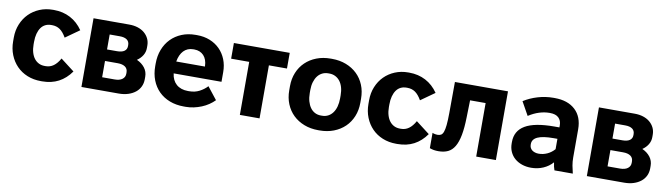

<svg xmlns="http://www.w3.org/2000/svg" viewBox="-33 -975 4966 1431"><g transform="rotate(10 2450.0 -260.0)"><path d="M285.6 9.6H294.8Q365 9.6 419 -18.9Q473 -47.4 512.2 -103.4L408.2 -183.2Q386.6 -144.4 360.4 -125.5Q334.2 -106.6 302 -106.6H293.2Q268.4 -106.6 248.5 -116.6Q228.6 -126.6 214.4 -145Q200.2 -163.4 192.4 -190.3Q184.6 -217.2 184.6 -250.6V-269.4Q184.6 -305 191.9 -332Q199.2 -359 212.4 -377.7Q225.6 -396.4 245.1 -406.1Q264.6 -415.8 289 -415.8H295.4Q329.6 -415.8 355.2 -398.2Q380.8 -380.6 403.8 -340.4L508.8 -414.8Q470.2 -471.2 414.4 -500.4Q358.6 -529.6 290.4 -529.6H281.8Q228.2 -529.6 182.2 -510.5Q136.2 -491.4 102.5 -457.6Q68.8 -423.8 49.6 -377Q30.4 -330.2 30.4 -275.4V-247Q30.4 -191.6 49.3 -144.5Q68.2 -97.4 101.7 -63Q135.2 -28.6 182 -9.5Q228.8 9.6 285.6 9.6Z M590.8 0H873.2Q912.2 0 943.9 -10.2Q975.6 -20.4 998.5 -38.6Q1021.4 -56.8 1033.6 -82.4Q1045.8 -108 1045.8 -138.8V-157.8Q1045.8 -195.8 1023.4 -224.9Q1001 -254 963 -271Q990.2 -289.6 1005.6 -315Q1021 -340.4 1021 -370.6V-388.8Q1021 -418.2 1009.2 -442.1Q997.4 -466 976.6 -483.5Q955.8 -501 926.5 -510.5Q897.2 -520 861.2 -520H590.8ZM730.2 -98.2V-221.4H826.6Q862.6 -221.4 882.8 -207.2Q903 -193 903 -165.2V-155Q903 -129.4 882.6 -113.8Q862.2 -98.2 824.8 -98.2ZM730.2 -308.6V-421.8H806.8Q842.2 -421.8 861 -408.1Q879.8 -394.4 879.8 -368.6V-360.6Q879.8 -335.4 860.8 -322Q841.8 -308.6 805.8 -308.6Z M1367 10.8H1382.8Q1413 10.8 1443 4.2Q1473 -2.4 1500.7 -13.7Q1528.4 -25 1552.7 -41.4Q1577 -57.8 1595.6 -77L1522.2 -170Q1498.4 -144.2 1464.3 -126.2Q1430.2 -108.2 1386.4 -108.2H1377Q1350 -108.2 1327.8 -115.8Q1305.6 -123.4 1289.5 -137.6Q1273.4 -151.8 1263.4 -172.3Q1253.4 -192.8 1250.4 -218.6V-219.2H1612.2V-292.6Q1612.2 -344.6 1594.7 -388.2Q1577.2 -431.8 1545.5 -463.5Q1513.8 -495.2 1469.9 -512.7Q1426 -530.2 1373.6 -530.2H1361.4Q1304.6 -530.2 1257.5 -510.9Q1210.4 -491.6 1176.6 -457.1Q1142.8 -422.6 1124.1 -374.4Q1105.4 -326.2 1105.4 -268.4V-248.8Q1105.4 -190.4 1124.1 -142.6Q1142.8 -94.8 1177.2 -60.6Q1211.6 -26.4 1259.9 -7.8Q1308.2 10.8 1367 10.8ZM1253.8 -309.6Q1258.2 -336 1267.6 -356.7Q1277 -377.4 1290.7 -391.7Q1304.4 -406 1322.6 -413.7Q1340.8 -421.4 1362.4 -421.4H1371.8Q1393.4 -421.4 1411.3 -414Q1429.2 -406.6 1442.3 -392.7Q1455.4 -378.8 1462.7 -358.7Q1470 -338.6 1470.8 -313.2V-309.6Z M1789.8 0H1938.8V-401.4H2075.6V-520H1653V-401.4H1789.8Z M2384.4 10.8H2394.4Q2452.8 10.8 2501.3 -8Q2549.8 -26.8 2584.8 -60.5Q2619.8 -94.2 2639.1 -141.3Q2658.4 -188.4 2658.4 -244.6V-275.4Q2658.4 -332 2639.1 -378.9Q2619.8 -425.8 2584.8 -459.5Q2549.8 -493.2 2501.3 -512Q2452.8 -530.8 2394.4 -530.8H2384.4Q2326 -530.8 2277.5 -512Q2229 -493.2 2194 -459.5Q2159 -425.8 2139.7 -378.9Q2120.4 -332 2120.4 -275.4V-244.6Q2120.4 -188.4 2139.7 -141.3Q2159 -94.2 2194 -60.5Q2229 -26.8 2277.5 -8Q2326 10.8 2384.4 10.8ZM2384.8 -100.4Q2359.8 -100.4 2339.4 -111Q2319 -121.6 2304.7 -141.4Q2290.4 -161.2 2282.5 -189.1Q2274.6 -217 2274.6 -251.2V-274.2Q2274.6 -307.6 2282.7 -334.6Q2290.8 -361.6 2305.1 -380.3Q2319.4 -399 2339.8 -409.3Q2360.2 -419.6 2384.8 -419.6H2394Q2418.6 -419.6 2439 -409.3Q2459.4 -399 2474 -380.3Q2488.6 -361.6 2496.4 -334.6Q2504.2 -307.6 2504.2 -274.2V-251.2Q2504.2 -217 2496.6 -189.1Q2489 -161.2 2474.4 -141.4Q2459.8 -121.6 2439.4 -111Q2419 -100.4 2394 -100.4Z M2974.6 9.6H2983.8Q3054 9.6 3108 -18.9Q3162 -47.4 3201.2 -103.4L3097.2 -183.2Q3075.6 -144.4 3049.4 -125.5Q3023.2 -106.6 2991 -106.6H2982.2Q2957.4 -106.6 2937.5 -116.6Q2917.6 -126.6 2903.4 -145Q2889.2 -163.4 2881.4 -190.3Q2873.6 -217.2 2873.6 -250.6V-269.4Q2873.6 -305 2880.9 -332Q2888.2 -359 2901.4 -377.7Q2914.6 -396.4 2934.1 -406.1Q2953.6 -415.8 2978 -415.8H2984.4Q3018.6 -415.8 3044.2 -398.2Q3069.8 -380.6 3092.8 -340.4L3197.8 -414.8Q3159.2 -471.2 3103.4 -500.4Q3047.6 -529.6 2979.4 -529.6H2970.8Q2917.2 -529.6 2871.2 -510.5Q2825.2 -491.4 2791.5 -457.6Q2757.8 -423.8 2738.6 -377Q2719.4 -330.2 2719.4 -275.4V-247Q2719.4 -191.6 2738.3 -144.5Q2757.2 -97.4 2790.7 -63Q2824.2 -28.6 2871 -9.5Q2917.8 9.6 2974.6 9.6Z M3293.6 9.4Q3335.4 9.4 3365.4 -4.9Q3395.4 -19.2 3415.2 -52.5Q3435 -85.8 3445.5 -140.9Q3456 -196 3457.6 -276.6L3460.8 -405H3578.4V0H3727.4V-520H3325.8L3324.6 -284.2Q3324.2 -227.8 3320.7 -193.5Q3317.2 -159.2 3310.2 -140.5Q3303.2 -121.8 3292 -115.7Q3280.8 -109.6 3265 -109.6Q3258.8 -109.6 3248 -111.4Q3237.2 -113.2 3227.4 -117.8V-1.8Q3243.4 4.2 3259 6.8Q3274.6 9.4 3293.6 9.4Z M3995.2 11Q4043.8 11 4085.9 -7.2Q4128 -25.4 4157.2 -58.6Q4159.2 -42.2 4162.7 -26.9Q4166.2 -11.6 4170.6 0H4309.6Q4302 -29.6 4296.8 -58.5Q4291.6 -87.4 4291.6 -118.6V-332Q4291.6 -426.4 4235.1 -478.9Q4178.6 -531.4 4079.2 -531.4H4069.6Q4009.8 -531.4 3951.9 -514.2Q3894 -497 3846.6 -466.8L3903.4 -365Q3943.6 -391 3983.1 -403.3Q4022.6 -415.6 4059.2 -415.6H4064Q4108 -415.6 4129.8 -394.4Q4151.6 -373.2 4151.6 -337.4V-321.8H4113.2Q3964 -321.8 3892.9 -279.9Q3821.8 -238 3821.8 -153.6V-142.4Q3821.8 -108 3834.6 -79.5Q3847.4 -51 3870.5 -31Q3893.6 -11 3925.4 0Q3957.2 11 3995.2 11ZM4032.8 -102Q4017.4 -102 4004.3 -106.2Q3991.2 -110.4 3982.1 -117.6Q3973 -124.8 3968.1 -135.2Q3963.2 -145.6 3963.2 -158V-163Q3963.2 -199.4 4002.2 -217.4Q4041.2 -235.4 4122.2 -235.4H4151.6V-157.2Q4128.4 -130.4 4097.2 -116.2Q4066 -102 4032.8 -102Z M4415.8 0H4698.2Q4737.2 0 4768.9 -10.2Q4800.6 -20.4 4823.5 -38.6Q4846.4 -56.8 4858.6 -82.4Q4870.8 -108 4870.8 -138.8V-157.8Q4870.8 -195.8 4848.4 -224.9Q4826 -254 4788 -271Q4815.2 -289.6 4830.6 -315Q4846 -340.4 4846 -370.6V-388.8Q4846 -418.2 4834.2 -442.1Q4822.4 -466 4801.6 -483.5Q4780.8 -501 4751.5 -510.5Q4722.2 -520 4686.2 -520H4415.8ZM4555.2 -98.2V-221.4H4651.6Q4687.6 -221.4 4707.8 -207.2Q4728 -193 4728 -165.2V-155Q4728 -129.4 4707.6 -113.8Q4687.2 -98.2 4649.8 -98.2ZM4555.2 -308.6V-421.8H4631.8Q4667.2 -421.8 4686 -408.1Q4704.8 -394.4 4704.8 -368.6V-360.6Q4704.8 -335.4 4685.8 -322Q4666.8 -308.6 4630.8 -308.6Z"/></g></svg>

Font: Fixel Variable
Style: Regular
Weight: 100
Width: 3
Designer: AlfaBravo + MacPaw
Foundry: Kyrylo Tkachov, Marchela Mozhyna, Serhii Makarenko, Maria Weinstein, Zakhar Kryvoshyya
Version: Version 1.211